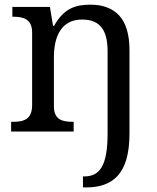

<svg xmlns="http://www.w3.org/2000/svg" viewBox="-20 -566 675 826"><path d="M296.9 -42H293.9C248.5 -42 211.9 -50.3 211.9 -108.9V-319.8C211.9 -407.7 242.7 -481.9 333 -481.9C412.6 -481.9 442.9 -433.6 442.9 -345.2V8.8C442.9 79.1 434.1 125.5 417 153.8C399.9 182.1 375.5 192.9 342.8 192.9H336.9V240.2H352.1C406.2 240.2 452.1 226.6 485.4 191.4C518.1 155.8 537.1 97.7 537.1 7.8V-350.1C537.1 -418.5 521.5 -467.8 492.7 -499.5C463.4 -530.8 421.9 -545.9 369.1 -545.9C303.7 -545.9 254.4 -529.3 212.9 -455.1H208L194.8 -536.1H33.2V-494.1H36.1C80.6 -494.1 118.2 -484.4 118.2 -425.8V-113.8C118.2 -51.3 81.1 -42 36.1 -42H27.8V0H296.9Z"/></svg>

Font: The Erased English
Style: Regular
Weight: 400
Designer: Monotype Design team + ligartures altered by 180 Amsterdam
Foundry: Monotype Imaging Inc.
Version: Version 1.030;Glyphs 3.1.2 (3151)